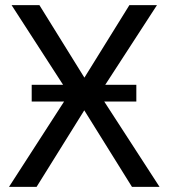

<svg xmlns="http://www.w3.org/2000/svg" viewBox="-20 -725 654 745"><path d="M15 0 259 -378V-343L25 -705H133L316 -410H299L482 -705H589L354 -343V-378L599 0H492L297 -313H317L122 0ZM103 -331V-396H509V-331Z"/></svg>

Font: Nunito Sans 10pt SemiCondensed Medium
Style: Regular
Weight: 500
Width: 4
Designer: Vernon Adams
Foundry: Vernon Adams
Version: Version 3.101;gftools[0.9.27]